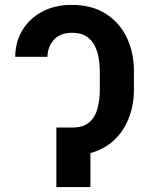

<svg xmlns="http://www.w3.org/2000/svg" viewBox="-20 -757 604 777"><path d="M229 -240.8H271.3Q316.8 -240.8 341.1 -261.9Q365.4 -283 374.6 -318Q383.9 -353 383.9 -394.2V-469.5Q383.9 -495.7 379.3 -522.9Q374.6 -550.1 362.7 -573.2Q350.9 -596.2 328.8 -610.3Q306.8 -624.3 271.3 -624.3Q224.4 -624.3 198.9 -596.8Q173.3 -569.2 171.9 -527H41.5Q42.3 -589.5 71.9 -636.9Q101.6 -684.3 152.7 -710.8Q203.8 -737.2 269.5 -737.2Q352.3 -737.2 408.4 -701.2Q464.5 -665.1 493.3 -604.4Q522 -543.7 522 -469.5V-394.2Q522 -321 493.4 -260.7Q464.8 -200.3 408.6 -164.4Q352.3 -128.6 269.2 -128.6H229ZM345.9 -240.8V0H208.1V-240.8Z"/></svg>

Font: InterMG SemiBold
Style: Regular
Weight: 600
Designer: Rasmus Andersson
Foundry: rsms
Version: Version 3.019;December 26, 2023;FontCreator 15.0.0.2955 64-b